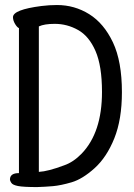

<svg xmlns="http://www.w3.org/2000/svg" viewBox="-20 -738 540 772"><path d="M136.2 -46.9Q172.9 -48.8 237.8 -73.2Q274.9 -85.9 308.1 -120.1Q390.1 -205.1 390.1 -368.2Q390.1 -473.1 364 -533Q337.9 -592.8 293.9 -617.4Q250 -642.1 200.2 -642.1Q158.2 -642.1 136.2 -631.8ZM128.9 14.2Q74.2 14.2 52.7 10Q31.2 5.9 25.6 -2.7Q20 -11.2 20 -16.1Q20 -42 56.2 -42V-625Q48.8 -627.9 40.5 -641.8Q32.2 -655.8 32.2 -668.9Q32.2 -699.2 147 -713.9Q178.2 -717.8 209 -717.8Q279.8 -717.8 338.9 -680.9Q397.9 -644 434.1 -567.6Q470.2 -491.2 470.2 -367.2Q470.2 -257.8 439.7 -181.9Q409.2 -106 360.6 -62Q312 -18.1 268.1 -5.1Q224.1 7.8 192.6 10.5Q161.1 13.2 128.9 14.2Z"/></svg>

Font: LXGW WenKai Mono Screen
Style: Regular
Weight: 400
Monospace: yes
Designer: LXGW / Fontworks Inc.
Foundry: LXGW / Fontworks Inc.
Version: Version 1.330;April 28,2024